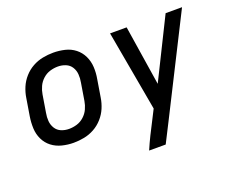

<svg xmlns="http://www.w3.org/2000/svg" viewBox="-118 -738 1388 1143"><g transform="rotate(-20 576.0 -166.5)"><path d="M242 8Q275 8 308.5 1.5Q342 -5 373 -22Q404 -39 428 -66Q452 -93 465.5 -125Q479 -157 484 -190L502 -300Q509 -338 507 -375Q505 -412 489.5 -444.5Q474 -477 446 -499Q418 -521 382 -529.5Q346 -538 309 -538Q276 -538 242.5 -531.5Q209 -525 178 -508Q147 -491 123 -464Q99 -437 85.5 -405Q72 -373 67 -340L49 -230Q43 -192 44.5 -155Q46 -118 61.5 -85.5Q77 -53 105 -31.5Q133 -10 169 -1Q205 8 242 8ZM647 205H752L815 81L1123 -530H1019L831 -151L772 -530H667L758 -21L726 42Q705 82 685 122.5Q665 163 647 205ZM244 -79Q218 -79 195 -88.5Q172 -98 159 -119Q146 -140 144 -165Q142 -190 147 -216L165 -326Q169 -351 180 -375Q191 -399 211.5 -417.5Q232 -436 257 -443.5Q282 -451 307 -451Q333 -451 356 -441.5Q379 -432 392 -411.5Q405 -391 407 -365.5Q409 -340 404 -314L386 -204Q382 -179 371 -155Q360 -131 339.5 -112.5Q319 -94 294 -86.5Q269 -79 244 -79Z"/></g></svg>

Font: Iosevka Sparkle Medium Oblique
Style: Regular
Weight: 500
Italic angle: -9°
Designer: Belleve Invis
Foundry: Belleve Invis
Version: Version 4.5.0; ttfautohint (v1.8.3)